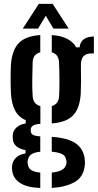

<svg xmlns="http://www.w3.org/2000/svg" viewBox="-20 -789 508 994"><path d="M188.5 184.5Q117.5 181 83.8 158.2Q50 135.5 44 100Q43 94 42.2 85.2Q41.5 76.5 42.5 69Q45.5 44 63.2 27Q81 10 112 5.5V-12Q51.5 -23 46.5 -67Q45.5 -76.5 45.8 -81.8Q46 -87 46.5 -93.5Q48.5 -114 66.5 -130Q84.5 -146 113 -149.5V-167Q76 -183 58 -217.2Q40 -251.5 36.5 -305Q35.5 -335.5 35 -358.2Q34.5 -381 35 -403Q35.5 -425 36.5 -453Q42 -529.5 77.2 -566Q112.5 -602.5 188.5 -607.5V-518Q150 -509 149 -465Q147.5 -423 147 -377Q146.5 -331 149 -292.5Q151.5 -249.5 189 -239.5V-148Q161.5 -146 150.2 -138.2Q139 -130.5 139 -116.5V-112.5Q139 -99 149 -92Q159 -85 188.5 -83V-3.5Q130.5 1.5 124.5 38Q122.5 44 122.8 51.2Q123 58.5 124.5 64Q128 84 144.2 93Q160.5 102 188.5 104.5ZM248 -150V-239.5Q283.5 -250.5 286 -290.5Q288 -329.5 287.8 -376.2Q287.5 -423 285.5 -467.5Q283 -509 248 -518V-607.5Q342 -601.5 374.5 -544H392Q398 -599 466 -600V-512.5H452.5Q427.5 -512.5 413.2 -498.8Q399 -485 399 -452V-425Q399.5 -391 399.5 -366.2Q399.5 -341.5 398 -305Q393.5 -229 358.8 -192.2Q324 -155.5 248 -150ZM248 184V104.5Q279 101.5 298.2 91.8Q317.5 82 322.5 62.5Q327 49 321.5 34.5Q317.5 15 298 7Q278.5 -1 248 -3.5V-80.5Q328.5 -75.5 369.8 -48.2Q411 -21 418.5 32Q419.5 39.5 419.8 49.5Q420 59.5 418.5 71Q411 129.5 364.2 154.8Q317.5 180 248 184ZM98 -641 181 -769H252.5L335.5 -641H256.5L217 -707.5L177 -641Z"/></svg>

Font: Big Shoulders Stencil Text
Style: Bold
Weight: 700
Designer: Patric King
Foundry: XO Type Co
Version: Version 1.000